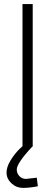

<svg xmlns="http://www.w3.org/2000/svg" viewBox="-20 -717 269 939"><path d="M165 194Q123 202 93 202Q60 202 36 179.5Q12 157 12 127Q12 100 31 68.5Q50 37 74 13L90 -2V-697H140V0H138Q62 81 62 112Q62 131 75 144.5Q88 158 107 158L160 152Z"/></svg>

Font: Cairo Light
Style: Regular
Weight: 300
Designer: Mohamed Gaber, the designers of Titillium
Foundry: Kief Type Foundry
Version: Version 2.009; ttfautohint (v1.5.33-1714) -l 8 -r 50 -G 200 